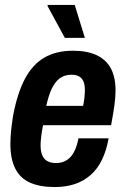

<svg xmlns="http://www.w3.org/2000/svg" viewBox="-20 -744 506 776"><path d="M201 12Q141 12 101 -6Q61 -24 41.5 -63Q22 -102 22 -162Q22 -188 25 -217Q28 -246 33 -277Q50 -367 80.5 -425Q111 -483 159 -511Q207 -539 275 -539Q331 -539 369.5 -521.5Q408 -504 427.5 -468.5Q447 -433 447 -378Q447 -355 443 -323Q439 -291 429 -238H154Q149 -213 146.5 -192.5Q144 -172 144 -157Q144 -133 150.5 -117Q157 -101 171 -93Q185 -85 207 -85Q224 -85 238.5 -91Q253 -97 264 -108.5Q275 -120 283.5 -139Q292 -158 297 -185H419Q410 -135 392 -98Q374 -61 346 -36.5Q318 -12 282 0Q246 12 201 12ZM167 -316H316Q320 -336 321.5 -352.5Q323 -369 323 -381Q323 -402 317 -415.5Q311 -429 299 -435.5Q287 -442 269 -442Q241 -442 221.5 -427.5Q202 -413 189 -385Q176 -357 167 -316ZM242 -591 172 -720 173 -724H282L323 -591Z"/></svg>

Font: Archivo Condensed
Style: Bold Italic
Weight: 700
Width: 3
Italic angle: -10°
Designer: Hector Gatti
Foundry: Omnibus-Type
Version: Version 2.001